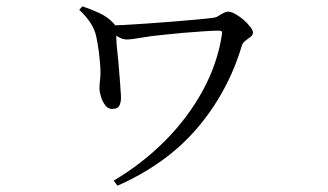

<svg xmlns="http://www.w3.org/2000/svg" viewBox="-20 -537 1040 608"><path d="M241 -517Q270 -507 295 -495.5Q320 -484 339 -464Q342 -461 344 -457Q357 -457 374 -458Q406 -460 445.5 -462.5Q485 -465 526 -468.5Q567 -472 601.5 -475Q636 -478 657 -481Q665 -482 672.5 -487Q680 -492 688 -496Q696 -500 703 -500Q712 -500 725.5 -492.5Q739 -485 751.5 -474Q764 -463 772.5 -452Q781 -441 781 -434Q781 -426 773 -420Q765 -414 757 -408Q749 -402 746 -393Q723 -316 686 -249Q649 -182 599.5 -125.5Q550 -69 487.5 -25Q425 19 352 51L340 35Q431 -19 503 -91.5Q575 -164 622 -250Q669 -336 683 -429Q684 -436 681.5 -438Q679 -440 673 -440Q658 -440 626.5 -438Q595 -436 560.5 -433Q526 -430 499 -427Q457 -423 426.5 -417.5Q396 -412 382 -412Q368 -412 355 -420Q351 -422 348 -424Q348 -415 349 -400Q352 -373 355 -340Q358 -307 360 -278Q362 -249 363 -234Q364 -217 359 -204.5Q354 -192 335 -192Q322 -192 313 -204Q304 -216 299.5 -231.5Q295 -247 295 -257Q295 -271 297 -285.5Q299 -300 298 -319Q297 -341 293 -372.5Q289 -404 284 -425Q279 -445 266.5 -464.5Q254 -484 231 -506Z"/></svg>

Font: Early Summer Mincho
Style: Regular
Weight: 400
Designer: GuiWonder
Version: Version 1.002